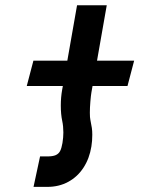

<svg xmlns="http://www.w3.org/2000/svg" viewBox="-20 -538 640 750"><path d="M136.5 73H165.5Q186 73 197.5 68Q209 63 214.8 52Q220.5 41 224 20.5Q227.5 -1.5 227.5 -20.5Q227.5 -45 223 -66Q217.5 -91.5 217.5 -126Q217.5 -158.5 223 -188.5L225.5 -202H84.5L110.5 -301H243L281 -517.5H397L359 -301H504L478 -202H341.5L337 -176.5Q335 -165 333 -141Q331 -117 331 -97.5Q331 -78.5 333 -70Q337 -49.5 338.8 -38.2Q340.5 -27 340.5 -11.5Q340.5 13 337 34Q329.5 81 306.2 116.8Q283 152.5 246.8 172.2Q210.5 192 165 192H111Z"/></svg>

Font: JuliaMono Black
Style: Italic
Weight: 900
Italic angle: -9°
Monospace: yes
Designer: cormullion
Foundry: corm
Version: Version 0.057; ttfautohint (v1.8.4)